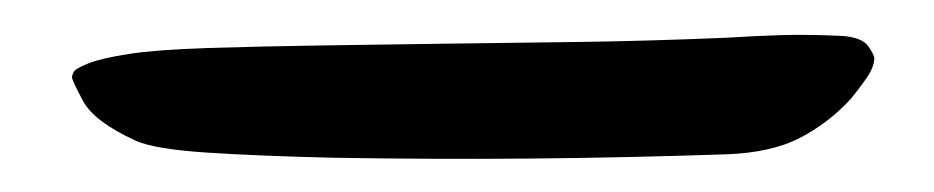

<svg xmlns="http://www.w3.org/2000/svg" viewBox="-20 4 545 112"><path d="M22 49Q22 48 23 46Q24 44 31.5 41Q39 38 55 35.5Q71 33 101 32Q134 31 168 30.5Q202 30 238.5 29.5Q275 29 315.5 28.5Q356 28 404 26Q419 25 435.5 24.5Q452 24 472 25Q483 26 486.5 31Q490 36 490 38Q490 43 485.5 49.5Q481 56 476 62Q463 76 446.5 84.5Q430 93 404 94Q345 96 288.5 96.5Q232 97 174 96Q131 95 100.5 93Q70 91 59 86Q35 75 28.5 63Q22 51 22 49Z"/></svg>

Font: Yeon Sung
Style: Regular
Weight: 400
Version: Version 1.001